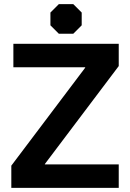

<svg xmlns="http://www.w3.org/2000/svg" viewBox="-20 -913 632 933"><path d="M35 -108 394 -584V-586H45V-700H557V-592L198 -116V-114H557V0H35ZM225 -790V-852L266 -893H336L377 -852V-790L336 -749H266Z"/></svg>

Font: Chakra Petch
Style: Bold
Weight: 700
Designer: Katatrad Aksorn Co.,Ltd.
Foundry: Cadson Demak Co.,Ltd.
Version: Version 1.000; ttfautohint (v1.6)